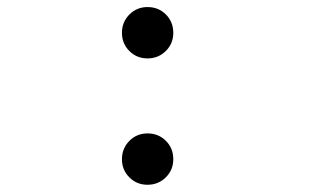

<svg xmlns="http://www.w3.org/2000/svg" viewBox="-20 -512 890 544"><path d="M398 -492Q429 -492 450 -471Q471 -450 471 -419Q471 -388.5 449.8 -367.5Q428.5 -346.5 398 -346.5Q367.5 -346.5 346.5 -367.5Q325.5 -388.5 325.5 -419Q325.5 -449.5 346.5 -470.8Q367.5 -492 398 -492ZM398 -134Q429 -134 450 -113Q471 -92 471 -61Q471 -30.5 449.8 -9.5Q428.5 11.5 398 11.5Q367.5 11.5 346.5 -9.5Q325.5 -30.5 325.5 -61Q325.5 -91.5 346.5 -112.8Q367.5 -134 398 -134Z"/></svg>

Font: League Mono Wide Light
Style: Regular
Weight: 300
Width: 8
Designer: Tyler Finck
Foundry: The League of Moveable Type / Tyler Finck
Version: Version 2.210